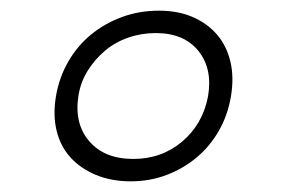

<svg xmlns="http://www.w3.org/2000/svg" viewBox="-20 -532 538 360"><path d="M278 -512Q314 -512 341.5 -500Q369 -488 387 -467Q405 -446 412 -416.5Q419 -387 413 -351Q407 -316 390.5 -287Q374 -258 349 -237Q324 -216 292.5 -204Q261 -192 225 -192Q189 -192 160 -204Q131 -216 112 -237Q93 -258 86 -287.5Q79 -317 85 -352Q91 -387 108 -416.5Q125 -446 150.5 -467Q176 -488 208.5 -500Q241 -512 278 -512ZM272 -470Q245 -470 220.5 -461.5Q196 -453 177 -437Q158 -421 144.5 -399.5Q131 -378 127 -352Q119 -300 147.5 -267Q176 -234 230 -234Q283 -234 321.5 -266.5Q360 -299 370 -351Q379 -403 352 -436.5Q325 -470 272 -470Z"/></svg>

Font: SVN-Poppins Light
Style: Italic
Weight: 300
Italic angle: -10°
Designer: Ninad Kale (Devanagari), Jonny Pinhorn (Latin)
Foundry: Indian Type Foundry
Version: Version 3.002 2017; ttfautohint (v1.8.3)